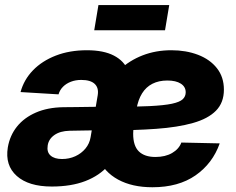

<svg xmlns="http://www.w3.org/2000/svg" viewBox="-20 -749 959 780"><path d="M190.4 8.8Q96.2 8.8 48.1 -34.2Q0 -77.1 11.7 -149.9Q20 -198.7 49.1 -234.9Q78.1 -271 125.7 -291.7Q173.3 -312.5 237.3 -313.5Q262.7 -313.5 287.6 -314Q312.5 -314.5 338.1 -314.7Q363.8 -314.9 391.6 -315.4L377.4 -219.7Q348.6 -219.2 319.8 -218.8Q291 -218.3 262.7 -217.8Q224.1 -216.8 200.9 -200.4Q177.7 -184.1 173.8 -158.2Q169.4 -131.3 185.3 -117.2Q201.2 -103 231.9 -103Q261.2 -103 285.9 -114.3Q310.5 -125.5 327.1 -145.5Q343.8 -165.5 348.1 -191.9L377 -362.3Q381.8 -392.1 364.7 -408.2Q347.7 -424.3 310.1 -424.3Q287.1 -424.3 268.1 -417Q249 -409.7 236.1 -396.7Q223.1 -383.8 217.8 -365.7L63.5 -375Q77.1 -425.3 114 -463.4Q150.9 -501.5 206.8 -523.2Q262.7 -544.9 333 -544.9Q400.9 -544.9 442.6 -523.2Q484.4 -501.5 500.5 -461.9Q516.6 -422.4 507.8 -368.7L476.6 -179.7L468.3 -173.8Q456.1 -117.7 420.2 -76.7Q384.3 -35.6 326.7 -13.4Q269 8.8 190.4 8.8ZM599.1 11.7Q517.1 11.7 460 -19.3Q402.8 -50.3 377.2 -109.6Q351.6 -168.9 362.3 -253.4Q370.1 -318.8 396.5 -372.3Q422.9 -425.8 464.4 -464.6Q505.9 -503.4 559.6 -524.2Q613.3 -544.9 676.3 -544.9Q735.8 -544.9 784.4 -526.4Q833 -507.8 861.3 -471.9Q889.6 -436 889.6 -384.8Q889.6 -332 857.4 -299.3Q825.2 -266.6 763.7 -249.3Q702.1 -231.9 614.5 -225.6Q526.9 -219.2 416 -219.2L432.1 -314.9Q527.3 -314.9 586.9 -317.9Q646.5 -320.8 678.5 -327.6Q710.4 -334.5 722.4 -345.9Q734.4 -357.4 734.4 -374Q734.4 -396.5 714.6 -409.2Q694.8 -421.9 659.7 -421.9Q625 -421.9 599.1 -408.7Q573.2 -395.5 557.1 -369.6Q541 -343.8 534.2 -304.7Q531.7 -290 528.6 -271Q525.4 -252 523.2 -234.4Q521 -216.8 521 -205.6Q521 -156.2 544.2 -133.8Q567.4 -111.3 611.3 -111.3Q651.4 -111.3 679.2 -127.4Q707 -143.6 716.8 -169.9L872.6 -166.5Q843.8 -85 774.4 -36.6Q705.1 11.7 599.1 11.7ZM667.5 -728.5 650.4 -626H362.8L379.9 -728.5Z"/></svg>

Font: Inter 20pt ExtraBold
Style: Italic
Weight: 800
Italic angle: -9.3988°
Version: Version 4.001;git-66647c0bb